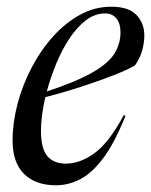

<svg xmlns="http://www.w3.org/2000/svg" viewBox="-20 -542 450 572"><path d="M354 -197.5Q321.5 -116 287.5 -70.8Q253.5 -25.5 218.5 -7.8Q183.5 10 147 10Q85.5 10 51.5 -24Q17.5 -58 17.5 -123Q17.5 -176.5 32.2 -232.5Q47 -288.5 74 -340.2Q101 -392 137.8 -433Q174.5 -474 218.5 -498Q262.5 -522 311.5 -522Q363.5 -522 386.8 -497.2Q410 -472.5 410 -436.5Q410 -415 403.8 -392.2Q397.5 -369.5 382.5 -347.5Q364 -336 322 -319.2Q280 -302.5 225.5 -284.8Q171 -267 115 -252.5Q102 -195.5 102 -152.5Q102 -99.5 121 -77Q140 -54.5 176.5 -54.5Q218 -54.5 261 -85.2Q304 -116 348.5 -198.5ZM293 -502Q263 -502 236.2 -481.8Q209.5 -461.5 187 -427.5Q164.5 -393.5 147.5 -352.2Q130.5 -311 119.5 -269.5Q207 -298.5 254.8 -325.8Q302.5 -353 320.8 -382.2Q339 -411.5 339 -446Q339 -471.5 327 -486.8Q315 -502 293 -502Z"/></svg>

Font: Newsreader 72pt
Style: Italic
Weight: 400
Italic angle: -17°
Designer: Hugues Gentile
Foundry: Production Type
Version: Version 1.003; ttfautohint (v1.8.3)